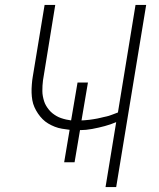

<svg xmlns="http://www.w3.org/2000/svg" viewBox="-20 -755 640 775"><path d="M406 0 449 -262Q437 -257 425.5 -253Q414 -249 402.5 -246Q391 -243 378.5 -240Q366 -237 352 -234.5Q338 -232 327.5 -231Q317 -230 309 -230H303L281 -100H239L261 -231Q245 -233 230 -235.5Q215 -238 201 -243.5Q187 -249 174.5 -256.5Q162 -264 152 -274Q142 -284 133.5 -296.5Q125 -309 119 -322.5Q113 -336 110.5 -350.5Q108 -365 107.5 -380.5Q107 -396 108.5 -414.5Q110 -433 112 -444L160 -735H203L157 -452Q155 -441 153.5 -430.5Q152 -420 151.5 -409Q151 -398 151 -387.5Q151 -377 153 -366.5Q155 -356 158 -346.5Q161 -337 166 -328.5Q171 -320 177.5 -312Q184 -304 191.5 -298Q199 -292 207.5 -287Q216 -282 226 -278.5Q236 -275 247 -272.5Q258 -270 267 -269L293 -422H335L309 -269Q315 -269 320 -269.5Q325 -270 330.5 -270.5Q336 -271 341 -271.5Q346 -272 351.5 -273Q357 -274 361 -274.5Q365 -275 372.5 -276.5Q380 -278 386 -279.5Q392 -281 398.5 -282.5Q405 -284 410 -285Q415 -286 419.5 -287.5Q424 -289 428 -290.5Q432 -292 435 -293L456 -301L527 -735H570L449 0Z"/></svg>

Font: Iosevka Aile XLt Obl
Style: Regular
Weight: 200
Italic angle: -9°
Designer: Belleve Invis
Foundry: Belleve Invis
Version: Version 31.1.0; ttfautohint (v1.8.4)